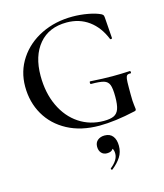

<svg xmlns="http://www.w3.org/2000/svg" viewBox="-131 -733 945 1107"><g transform="rotate(-15 341.5 -180.0)"><path d="M39 -316Q39 -408 87.5 -481Q136 -554 219.5 -595Q303 -636 406 -636Q453 -636 499 -627.5Q545 -619 573 -605Q581 -600 583 -596Q585 -592 586 -582L595 -458Q595 -454 590 -453Q585 -452 583 -455Q553 -530 497 -571Q441 -612 365 -612Q259 -612 200 -542Q141 -472 141 -353Q141 -251 178 -172.5Q215 -94 280 -51Q345 -8 427 -8Q466 -8 487 -18Q508 -28 517 -53Q526 -78 526 -126Q526 -176 517.5 -197.5Q509 -219 486 -226Q463 -233 410 -233Q405 -233 405 -241Q405 -249 409 -249Q487 -244 541 -244Q591 -244 645 -247Q649 -247 649.5 -240Q650 -233 646 -233Q631 -234 625 -228.5Q619 -223 617 -208Q615 -193 615 -157V-116Q615 -71 618 -53Q621 -35 621 -28Q621 -22 619.5 -20Q618 -18 612 -16Q488 12 396 12Q286 12 205.5 -31Q125 -74 82 -148.5Q39 -223 39 -316ZM473 153Q473 190 454.5 219Q436 248 402 275L400 276Q396 276 394 272Q392 268 395 266Q441 229 441 191Q441 170 433 160Q424 177 396 177Q375 177 362.5 163Q350 149 350 126Q350 101 366.5 87.5Q383 74 408 74Q440 74 456.5 95Q473 116 473 153Z"/></g></svg>

Font: Cormorant Upright SemiBold
Style: Regular
Weight: 600
Designer: Christian Thalmann (Catharsis Fonts)
Foundry: Catharsis Fonts
Version: Version 3.302